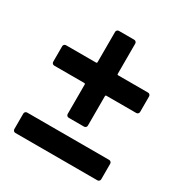

<svg xmlns="http://www.w3.org/2000/svg" viewBox="-143 -705 777 815"><g transform="rotate(30 245.5 -297.5)"><path d="M446 -430Q451 -430 454.5 -426.5Q458 -423 458 -418V-342Q458 -337 454.5 -333.5Q451 -330 446 -330H300Q295 -330 295 -325V-181Q295 -176 291.5 -172.5Q288 -169 283 -169H208Q203 -169 199.5 -172.5Q196 -176 196 -181V-325Q196 -330 191 -330H44Q39 -330 35.5 -333.5Q32 -337 32 -342V-418Q32 -423 35.5 -426.5Q39 -430 44 -430H191Q196 -430 196 -435V-583Q196 -588 199.5 -591.5Q203 -595 208 -595H283Q288 -595 291.5 -591.5Q295 -588 295 -583V-435Q295 -430 300 -430ZM44 0Q39 0 35.5 -3.5Q32 -7 32 -12V-88Q32 -93 35.5 -96.5Q39 -100 44 -100H446Q451 -100 454.5 -96.5Q458 -93 458 -88V-12Q458 -7 454.5 -3.5Q451 0 446 0Z"/></g></svg>

Font: LinhAnh SemBd
Style: Regular
Weight: 600
Monospace: yes
Designer: Jeremy Tribby
Foundry: Tribby Type
Version: Version 1.408